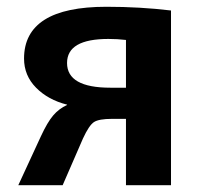

<svg xmlns="http://www.w3.org/2000/svg" viewBox="-20 -547 594 567"><path d="M178 -237V-238Q122 -252 86.5 -288Q51 -324 51 -374Q51 -527 294 -527Q394 -527 485 -516V0H352V-196H311Q272 -196 257.5 -186.5Q243 -177 225 -138L165 0H34L101 -145Q120 -186 137 -206Q154 -226 178 -237ZM352 -288V-429Q327 -432 300 -432Q178 -432 178 -361Q178 -288 306 -288Z"/></svg>

Font: M PLUS 1p
Style: Bold
Weight: 700
Version: Version 1.062